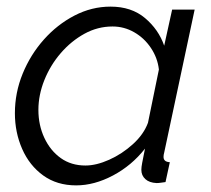

<svg xmlns="http://www.w3.org/2000/svg" viewBox="-20 -550 638 580"><path d="M210 10Q152 10 110.5 -20Q69 -50 47 -100Q25 -150 25 -208Q25 -270 48.5 -327.5Q72 -385 112.5 -430.5Q153 -476 205 -503Q257 -530 314 -530Q377 -530 418 -495.5Q459 -461 476 -412L500 -521H568L476 -89Q475 -86 474.5 -82.5Q474 -79 474 -76Q474 -61 493 -60L480 0Q472 1 465.5 2Q459 3 453 3Q431 2 419 -9Q407 -20 407 -37Q407 -45 409.5 -58Q412 -71 418 -101Q378 -50 321.5 -20Q265 10 210 10ZM238 -50Q271 -50 310 -67.5Q349 -85 381.5 -114.5Q414 -144 427 -179L460 -340Q456 -375 436 -405Q416 -435 385.5 -452.5Q355 -470 320 -470Q275 -470 235 -448Q195 -426 163.5 -389.5Q132 -353 114 -308Q96 -263 96 -218Q96 -172 114 -133.5Q132 -95 163.5 -72.5Q195 -50 238 -50Z"/></svg>

Font: Raleway
Style: Italic
Weight: 400
Italic angle: -12°
Designer: Matt McInerney, Pablo Impallari, Rodrigo Fuenzalida
Foundry: Matt McInerney, Pablo Impallari, Rodrigo Fuenzalida
Version: Version 4.026